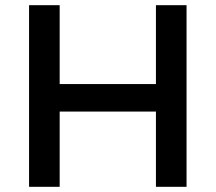

<svg xmlns="http://www.w3.org/2000/svg" viewBox="-20 -720 831 740"><path d="M581 0V-290H210V0H92V-700H210V-396H581V-700H699V0Z"/></svg>

Font: Sapa
Style: Regular
Weight: 400
Version: Version 1.20 June 8, 2016